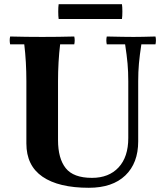

<svg xmlns="http://www.w3.org/2000/svg" viewBox="-20 -875 782 910"><path d="M401 15Q258 15 181.5 -37.5Q105 -90 105 -195V-490Q105 -535 102.5 -579.5Q100 -624 95 -665H28Q24 -684 28 -702Q63 -701 104.5 -700.5Q146 -700 180 -700Q215 -700 256.5 -700.5Q298 -701 332 -702Q336 -684 332 -665H265Q260 -624 257.5 -579.5Q255 -535 255 -490V-211Q255 -124 291.5 -78Q328 -32 416 -32Q496 -32 542 -81.5Q588 -131 588 -221V-490Q588 -535 584.5 -574Q581 -613 573 -665H486Q482 -684 486 -702Q528 -701 561 -700.5Q594 -700 613 -700Q630 -700 656.5 -700.5Q683 -701 717 -702Q721 -684 717 -665H650Q642 -613 638.5 -574Q635 -535 635 -490V-205Q635 -102 574 -43.5Q513 15 401 15ZM558 -785H258Q256 -798 256 -820Q256 -842 258 -855H558Q560 -842 560 -820Q560 -798 558 -785Z"/></svg>

Font: Poltawski Nowy
Style: Bold
Weight: 700
Designer: Adam Pótawski, Mateusz Machalski, Borys Kosmynka, Ania Wieluska
Foundry: Capitalics.wtf
Version: Version 1.001;gftools[0.9.25]